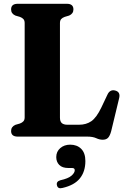

<svg xmlns="http://www.w3.org/2000/svg" viewBox="-20 -720 661 1012"><path d="M344.5 -638 321 -631Q308.5 -626.5 302.2 -619.2Q296 -612 296 -598.5V-100Q296 -79.5 306 -71Q316 -62.5 335 -62.5H396.5Q434.5 -62.5 461.5 -81.2Q488.5 -100 514 -153L546 -220.5Q559 -249.5 586.5 -243Q617 -235.5 607.5 -200.5L566 -28.5Q559.5 -4.5 549.8 6Q540 16.5 521.5 16.5Q504.5 16.5 486.8 8.2Q469 0 439.5 0H73.5Q38.5 0 38.5 -29.5Q38.5 -52 61 -62L85 -69Q97 -73.5 103.5 -80.8Q110 -88 110 -101.5V-598.5Q110 -612 103.5 -619.2Q97 -626.5 85 -631L61 -638Q38.5 -648 38.5 -670.5Q38.5 -700 73.5 -700H332.5Q367 -700 367 -670.5Q367 -648 344.5 -638ZM340.5 165.5Q308 165.5 292.2 149.2Q276.5 133 276.5 108Q276.5 79 297.5 60.8Q318.5 42.5 350 42.5Q386 42.5 408 64.5Q430 86.5 430 129Q430 184 401.2 220Q372.5 256 310 270.5Q284.5 277.5 280 256Q275.5 236.5 298.5 230Q339.5 221 356.8 206Q374 191 374 177Q374 165.5 360 165.5Z"/></svg>

Font: Fraunces 72pt S050
Style: Bold
Weight: 700
Version: Version 1.000; ttfautohint (v1.8.3)